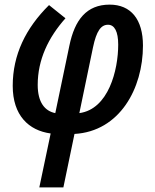

<svg xmlns="http://www.w3.org/2000/svg" viewBox="-20 -570 668 830"><path d="M150 240H254L302 9C497 -2 598 -187 598 -373C598 -486 546 -550 454 -550C354 -550 303 -484 280 -373L219 -81C174 -90 143 -127 143 -203C143 -312 189 -408 263 -491L192 -548C91 -448 35 -333 35 -199C35 -71 104 -6 199 7ZM323 -81 382 -365C397 -437 417 -463 447 -463C475 -463 491 -434 491 -377C491 -267 449 -98 323 -81Z"/></svg>

Font: Noto Sans Display SemiCondensed Medium
Style: Italic
Weight: 500
Width: 4
Italic angle: -12°
Designer: Monotype Design Team
Foundry: Monotype Imaging Inc.
Version: Version 1.900